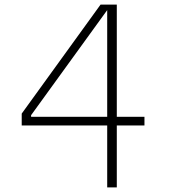

<svg xmlns="http://www.w3.org/2000/svg" viewBox="-20 -820 740 840"><path d="M491 -800V-309H612V-271H491V0H449V-271H75V-323L420 -800ZM116 -316V-309H449V-791H460Z"/></svg>

Font: Martian Mono SemiExpanded Thin
Style: Regular
Weight: 250
Monospace: yes
Version: Version 0.930